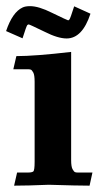

<svg xmlns="http://www.w3.org/2000/svg" viewBox="-28 -600 328 621"><path d="M261.7 0.5Q223.1 0.5 129.9 -2.4Q60.5 0.5 17.6 0.5L27.3 -42H63Q75.2 -42 79.6 -45.4Q84 -48.8 84 -76.7V-335.4Q84 -357.4 79.6 -365.5Q75.2 -373.5 71.5 -374.8Q67.9 -376 63 -376H15.1L24.9 -418.5Q85 -418.5 202.1 -432.1V-82.5Q202.1 -60.5 206.8 -52.5Q211.4 -44.4 214.8 -43.2Q218.3 -42 223.1 -42H271ZM187.5 -475.6Q159.2 -475.6 116.7 -497.1Q67.4 -521 64.9 -521Q62.5 -521 60.1 -518.6Q57.6 -516.1 44.9 -476.1L-8.3 -499.5Q12.2 -560.5 44.9 -575.7Q53.7 -580.1 69.3 -580.1Q97.2 -580.1 140.1 -558.6Q190.4 -534.2 192.4 -534.2Q193.8 -534.2 196.5 -536.9Q199.2 -539.6 211.9 -579.6L264.6 -555.7Q238.3 -475.6 187.5 -475.6Z"/></svg>

Font: Quaaykop
Style: Bold
Weight: 700
Designer: Tup Wanders
Foundry: Free font, DO NOT SELL
Version: Version 1.00;July 31, 2023;FontCreator 11.5.0.2430 64-bit